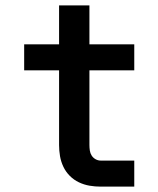

<svg xmlns="http://www.w3.org/2000/svg" viewBox="-20 -695 590 715"><path d="M480 0H355Q334 0 313.5 -3.5Q293 -7 274 -16Q255 -25 240 -40Q225 -55 216 -74Q207 -93 203.5 -113.5Q200 -134 200 -155V-433H70V-530H200V-675H313V-530H480V-433H313V-155Q313 -145 314.5 -134.5Q316 -124 321.5 -115.5Q327 -107 336 -102Q345 -97 355 -97H480Z"/></svg>

Font: Lode
Style: Bold
Weight: 700
Monospace: yes
Designer: Belleve Invis
Foundry: Belleve Invis
Version: Version 29.2.0; ttfautohint (v1.8.3)